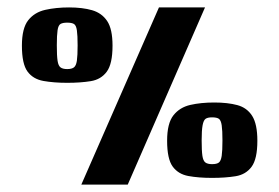

<svg xmlns="http://www.w3.org/2000/svg" viewBox="-20 -480 752 517"><path d="M532 -460 324 17H199L408 -460ZM673 -101Q673 -52 657.5 -31Q642 -10 614.5 -5.5Q587 -1 551 -1Q515 -1 487.5 -6Q460 -11 445 -31.5Q430 -52 430 -101Q430 -148 447 -169.5Q464 -191 492.5 -197.5Q521 -204 557 -204Q593 -204 619 -197Q645 -190 659 -168Q673 -146 673 -101ZM579 -102Q579 -129 577 -142.5Q575 -156 569.5 -160Q564 -164 551 -164Q539 -164 533.5 -160Q528 -156 525.5 -142.5Q523 -129 523 -102Q523 -74 525 -60.5Q527 -47 533 -42.5Q539 -38 551 -38Q564 -38 569.5 -42.5Q575 -47 577 -60.5Q579 -74 579 -102ZM283 -357Q283 -308 267.5 -287Q252 -266 224.5 -261.5Q197 -257 161 -257Q125 -257 97 -262Q69 -267 54 -287.5Q39 -308 39 -357Q39 -404 56 -425.5Q73 -447 102 -453.5Q131 -460 166 -460Q202 -460 228 -452.5Q254 -445 268.5 -423.5Q283 -402 283 -357ZM189 -358Q189 -385 187 -398.5Q185 -412 179 -415.5Q173 -419 161 -419Q149 -419 143 -415.5Q137 -412 135 -398.5Q133 -385 133 -358Q133 -330 135 -316.5Q137 -303 143 -298.5Q149 -294 161 -294Q173 -294 179 -298.5Q185 -303 187 -316.5Q189 -330 189 -358Z"/></svg>

Font: Genos ExtraBold
Style: Regular
Weight: 800
Designer: Robert E. Leuschke
Foundry: Robert E. Leuschke
Version: Version 1.010